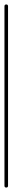

<svg xmlns="http://www.w3.org/2000/svg" viewBox="-20 -840 56 860"><path d="M0 -8H16V-812H0ZM8 -16Q4 -16 2 -14Q0 -12 0 -8Q0 -4 2 -2Q4 0 8 0Q12 0 14 -2Q16 -4 16 -8Q16 -12 14 -14Q12 -16 8 -16ZM8 -820Q4 -820 2 -818Q0 -816 0 -812Q0 -808 2 -806Q4 -804 8 -804Q12 -804 14 -806Q16 -808 16 -812Q16 -816 14 -818Q12 -820 8 -820Z"/></svg>

Font: Wavefont ExtraLight
Style: Regular
Weight: 250
Version: Version 3.004;gftools[0.9.33]